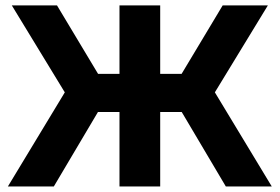

<svg xmlns="http://www.w3.org/2000/svg" viewBox="-20 -670 1005 690"><path d="M409.4 0V-267.4H323.7L324.1 -404.6H409.4V-650.5H555.7V-404.6H640.9L641.4 -267.4H555.7V0ZM592 -336.8 780.2 -650.5H942.6L748.5 -332.1L748.7 -343.9L956.6 0H791.5ZM373.1 -336.8 173.5 0H8.4L216.4 -343.9L216.5 -332.1L22.5 -650.5H184.9Z"/></svg>

Font: Overused Grotesk Light
Style: Regular
Weight: 300
Designer: RandomMaerks
Version: Version 0.005